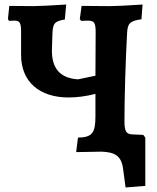

<svg xmlns="http://www.w3.org/2000/svg" viewBox="-20 -669 694 847"><path d="M612 -74 565 -76C537 -77 529 -89 529 -135V-136C529 -236 534 -407 541 -529C544 -567 555 -577 604 -584L609 -649C533 -644 485 -642 464 -642L340 -643L332 -585L338 -577C351 -577 362 -578 368 -578C396 -578 402 -568 402 -526L401 -335L324 -319C246 -324 208 -366 209 -449L211 -511C212 -566 219 -575 266 -583L272 -649C209 -645 152 -642 128 -642L21 -643L15 -585L20 -577C28 -577 39 -578 45 -578C66 -578 73 -568 73 -532V-427C73 -307 155 -239 283 -239C319 -239 359 -244 401 -255V-155C401 -82 386 -63 324 -62L316 2C357 1 399 1 428 0C487 2 516 19 523 76L534 158L621 151V-62Z"/></svg>

Font: Alegreya SC
Style: Bold
Weight: 700
Designer: Juan Pablo del Peral
Foundry: Huerta Tipografica
Version: Version 2.007;PS 002.007;hotconv 1.0.88;makeotf.lib2.5.64775